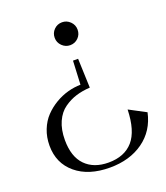

<svg xmlns="http://www.w3.org/2000/svg" viewBox="-135 -607 793 916"><g transform="rotate(-20 262.0 -149.0)"><path d="M305.2 -175.8 299.8 -324.2H273.9L268.1 -204.1Q235.8 -203.6 202.9 -194.6Q169.9 -185.5 138.7 -167Q107.4 -148.4 83.3 -123Q59.1 -97.7 44.4 -60.8Q29.8 -23.9 29.8 19Q29.8 108.4 94 162.1Q158.2 215.8 266.1 215.8Q366.7 215.8 435.8 166.5Q504.9 117.2 523.9 28.8L439 -16.1Q436 91.3 392.6 141.1Q349.1 190.9 268.1 190.9Q193.4 190.9 150.6 147.2Q107.9 103.5 107.9 19Q107.9 -34.2 125.2 -73Q142.6 -111.8 172.4 -132.8Q202.1 -153.8 234.6 -163.8Q267.1 -173.8 305.2 -175.8ZM229 -456.1Q229 -480.5 245.8 -497.3Q262.7 -514.2 287.1 -514.2Q310.5 -514.2 327.9 -497.1Q345.2 -480 345.2 -456.1Q345.2 -431.6 328.4 -414.8Q311.5 -397.9 287.1 -397.9Q263.7 -397.9 246.3 -415Q229 -432.1 229 -456.1Z"/></g></svg>

Font: Messapia
Style: Regular
Weight: 400
Designer: Luca Marsano
Foundry: Collletttivo
Version: Version 1.000;FEAKit 1.0